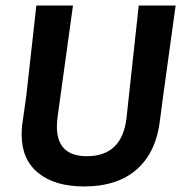

<svg xmlns="http://www.w3.org/2000/svg" viewBox="-20 -663 662 692"><path d="M613 -643 568 -317 557 -233Q544 -116 474 -53.5Q404 9 283 9Q178 9 118 -39.5Q58 -88 58 -178Q58 -204 62 -227L75 -320L111 -643H243L188 -245Q185 -224 185 -207Q185 -100 293 -100Q420 -100 436 -238L480 -643Z"/></svg>

Font: Alegreya Sans
Style: Bold Italic
Weight: 700
Italic angle: -7°
Designer: Juan Pablo del Peral
Foundry: Huerta Tipografica
Version: Version 2.007